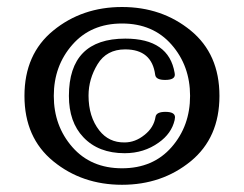

<svg xmlns="http://www.w3.org/2000/svg" viewBox="-20 -508 686 540"><path d="M323.2 11.7Q210.9 11.7 129.9 -54.4Q48.8 -120.6 48.8 -238.3Q48.8 -356 129.9 -422.1Q210.9 -488.3 323.2 -488.3Q435.5 -488.3 516.4 -422.1Q597.2 -356 597.2 -238.3Q597.2 -120.6 516.4 -54.4Q435.5 11.7 323.2 11.7ZM323.2 -34.7Q410.6 -34.7 462.6 -94.2Q514.6 -153.8 514.6 -238.3Q514.6 -322.8 462.6 -382.3Q410.6 -441.9 323.2 -441.9Q235.8 -441.9 183.6 -382.3Q131.3 -322.8 131.3 -238.3Q131.3 -153.8 183.6 -94.2Q235.8 -34.7 323.2 -34.7ZM330.6 -77.1Q256.8 -77.1 214.4 -122.1Q173.8 -164.6 173.8 -238.3Q173.8 -399.4 332.5 -399.4Q455.1 -399.4 471.2 -302.7Q471.7 -300.8 471.7 -297.9Q471.7 -283.2 444.3 -283.2Q418.5 -283.2 416.5 -297.4Q407.2 -369.1 332 -369.1Q279.8 -369.1 254.4 -327.4Q229 -285.6 229 -239.3Q229 -179.7 259.3 -141.1Q286.1 -106.9 330.1 -107.4Q360.4 -107.4 386.2 -128.4Q412.6 -148.9 417.5 -179.7Q419.9 -193.4 445.3 -193.4Q472.2 -193.4 472.2 -178.2Q472.2 -175.3 471.2 -170.4Q462.4 -132.3 426.3 -106.9Q384.8 -77.1 330.6 -77.1Z"/></svg>

Font: Gayathri
Style: Bold
Weight: 700
Designer: Binoy Dominic <binoy.domenic@gmail.com>
Foundry: SMC
Version: Version 1.000